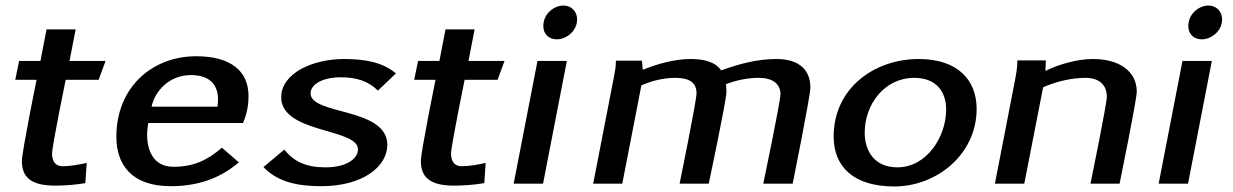

<svg xmlns="http://www.w3.org/2000/svg" viewBox="-20 -663 4452 693"><path d="M35 -375H112C112 -375 59 -115 59 -82C59 -24 91 7 179 7C214 7 253 4 288 -2L293 -75C266 -69 234 -63 207 -63C176 -63 168 -86 168 -109C168 -136 217 -375 217 -375H336L361 -443H231L253 -557H148L126 -443H49Z M400 -169C400 -69 455 9 596 9C688 9 771 -16 842 -77L781 -130C728 -84 678 -61 606 -61C533 -61 511 -121 511 -177C511 -192 513 -206 515 -219H857C861 -230 877 -262 877 -316C877 -406 814 -460 688 -460C530 -460 400 -349 400 -169ZM527 -278C540 -337 593 -392 669 -392C740 -392 767 -354 767 -304C767 -296 766 -287 765 -278Z M931 -60C982 -6 1054 9 1140 9C1291 9 1378 -63 1378 -140C1378 -276 1101 -247 1101 -326C1101 -358 1143 -384 1210 -384C1267 -384 1310 -370 1344 -336L1409 -398C1361 -439 1295 -450 1222 -450C1107 -450 995 -398 995 -312C995 -181 1272 -201 1272 -124C1272 -89 1229 -59 1155 -59C1085 -59 1042 -79 1006 -123Z M1475 -375H1552C1552 -375 1499 -115 1499 -82C1499 -24 1531 7 1619 7C1654 7 1693 4 1728 -2L1733 -75C1706 -69 1674 -63 1647 -63C1616 -63 1608 -86 1608 -109C1608 -136 1657 -375 1657 -375H1776L1801 -443H1671L1693 -557H1588L1566 -443H1489Z M1834 0H1940L2026 -443H1920ZM1941 -569C1941 -541 1960 -521 1990 -521C2024 -521 2063 -551 2063 -593C2063 -621 2043 -643 2014 -643C1979 -643 1941 -613 1941 -569Z M2121 0H2226L2295 -355C2334 -372 2376 -382 2417 -382C2470 -382 2494 -364 2494 -326C2494 -299 2433 0 2433 0H2538C2538 0 2602 -301 2602 -331C2602 -347 2600 -359 2600 -359C2639 -374 2679 -382 2719 -382C2769 -382 2797 -360 2797 -323C2797 -297 2735 0 2735 0H2841C2841 0 2905 -317 2905 -347C2905 -408 2867 -450 2783 -450C2714 -450 2650 -433 2583 -409C2561 -441 2518 -450 2473 -450C2416 -450 2354 -433 2300 -411L2297 -444H2203C2203 -422 2200 -407 2197 -391Z M2989 -170C2989 -62 3060 10 3208 10C3360 10 3505 -105 3505 -270C3505 -374 3437 -450 3296 -450C3137 -450 2989 -346 2989 -170ZM3101 -184C3101 -286 3172 -382 3280 -382C3362 -382 3395 -329 3395 -268C3395 -168 3324 -59 3219 -59C3134 -59 3101 -121 3101 -184Z M3571 0H3677L3745 -348C3792 -369 3848 -382 3898 -382C3951 -382 3975 -353 3975 -314C3975 -288 3916 0 3916 0H4021C4021 0 4083 -303 4083 -332C4083 -406 4020 -450 3925 -450C3869 -450 3805 -432 3753 -407C3753 -415 3755 -431 3755 -445H3652C3652 -420 3648 -397 3644 -376Z M4162 0H4268L4354 -443H4248ZM4269 -569C4269 -541 4288 -521 4318 -521C4352 -521 4391 -551 4391 -593C4391 -621 4371 -643 4342 -643C4307 -643 4269 -613 4269 -569Z"/></svg>

Font: KpSans
Style: BoldItalic
Weight: 700
Italic angle: -11°
Version: Version 0.66